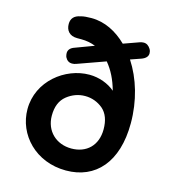

<svg xmlns="http://www.w3.org/2000/svg" viewBox="-102 -733 739 831"><g transform="rotate(15 268.0 -317.0)"><path d="M269 16C401 16 488 -79 488 -254C488 -355 460 -448 413 -520L459 -536C479 -543 488 -554 488 -567C488 -573 487 -579 483 -586C475 -599 465 -606 452 -606C447 -606 441 -605 435 -603L365 -578C320 -622 266 -650 206 -650C191 -650 169 -649 158 -645C131 -640 117 -625 117 -600C117 -572 133 -550 168 -550H187C210 -550 231 -546 251 -538L168 -507C150 -501 141 -490 141 -476C141 -471 142 -465 144 -459C151 -445 161 -438 175 -438C181 -438 188 -439 195 -442L318 -486C344 -455 363 -417 376 -370C347 -395 305 -411 261 -411C153 -411 40 -324 40 -198C40 -84 133 16 269 16ZM267 -82C199 -82 149 -129 149 -198C149 -238 161 -268 186 -288C210 -307 237 -317 267 -317C297 -317 324 -307 347 -288C370 -268 381 -238 381 -198C381 -126 335 -82 267 -82Z"/></g></svg>

Font: Dongle
Style: Regular
Weight: 400
Designer: Yanghee Ryu
Foundry: Yanghee Ryu
Version: Version 2.000